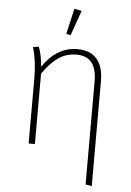

<svg xmlns="http://www.w3.org/2000/svg" viewBox="-62 -792 709 1038"><g transform="rotate(5 292.5 -273.5)"><path d="M335 -531Q405 -531 440.5 -489.5Q476 -448 476 -371V200L442 194V-366Q442 -501 333 -501Q276 -501 233 -470.5Q190 -440 150 -382V0H116V-354Q116 -448 94 -521L125 -526Q142 -484 147 -419Q223 -531 335 -531ZM291 -603 267 -608 299 -747 339 -739Z"/></g></svg>

Font: FiraSans
Style: Regular
Weight: 200
Designer: Carrois Corporate & Edenspiekermann AG
Foundry: Carrois Corporate GbR & Edenspiekermann AG
Version: Version 3.106;PS 003.106;hotconv 1.0.70;makeotf.lib2.5.58329